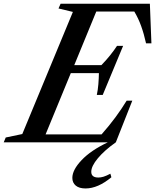

<svg xmlns="http://www.w3.org/2000/svg" viewBox="-86 -782 852 1055"><path d="M-65.5 0 -54.5 -26.5 36.5 -45.5 314.5 -716.5 235.5 -735.5 247 -761.5H737.5L746 -544H716.5Q705 -596 689.5 -639Q674 -682 652 -718.5H443L322 -424H471Q497 -450.5 519 -478Q541 -505.5 557 -530H590.5L478.5 -260.5H446Q452 -288.5 454.5 -319.8Q457 -351 457.5 -380H303L164.5 -43.5H472Q514 -91 548 -137Q582 -183 610 -229H641L550.5 0ZM384 253.5Q349 253.5 330.2 237.8Q311.5 222 311.5 195.5Q311.5 151.5 362.5 97.8Q413.5 44 506.5 0H550.5Q488 44 451.8 87.5Q415.5 131 415.5 162Q415.5 193.5 454.5 193.5Q468 193.5 482.8 189Q497.5 184.5 520.5 172.5L526 192Q452 253.5 384 253.5Z"/></svg>

Font: Libre Caslon Text Medium Italic
Style: Regular
Weight: 500
Italic angle: -22.583°
Designer: Pablo Impallari, Rodrigo Fuenzalida, Katja Schimmel
Foundry: Pablo Impallari, Rodrigo Fuenzalida
Version: Version 2.000